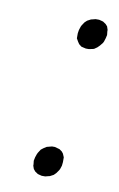

<svg xmlns="http://www.w3.org/2000/svg" viewBox="-58 -453 306 495"><g transform="rotate(10 94.5 -206.0)"><path d="M59.1 -29.8 61 -39.1 64 -47.9 65.9 -51.8 71.8 -61 78.1 -65.9 85.9 -70.8 89.8 -71.8 99.1 -74.2H106.9L115.2 -71.8L119.1 -70.8L126 -65.9L129.9 -61L133.8 -51.8V-47.9V-39.1L132.8 -29.8L129.9 -21L127.9 -17.1L122.1 -8.8L116.2 -2.9L106.9 2L103 2.9L95.2 4.9H85.9L78.1 2.9L75.2 2L67.9 -2.9L63 -8.8L60.1 -17.1V-21ZM113.8 -359.9V-363.8V-373L115.2 -381.8L118.2 -391.1L120.1 -395L126 -403.8L131.8 -409.2L141.1 -414.1L145 -415L152.8 -417H162.1L169.9 -415L172.9 -414.1L180.2 -409.2L185.1 -403.8L188 -395V-391.1L189 -381.8L187 -373L184.1 -363.8L182.1 -359.9L175.8 -352.1L169.9 -346.2L162.1 -340.8L158.2 -339.8L148.9 -337.9H141.1L132.8 -339.8L128.9 -340.8L122.1 -346.2L118.2 -352.1Z"/></g></svg>

Font: Petahja
Style: Italic
Weight: 400
Designer: T. Christopher White
Version: Version 1.1